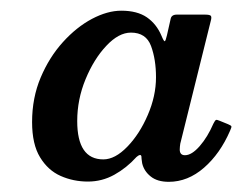

<svg xmlns="http://www.w3.org/2000/svg" viewBox="-20 -822 464 368"><path d="M421 -571.5Q402 -527.5 371 -500.5Q340 -473.5 303.5 -473.5Q281.5 -473.5 268.8 -483.8Q256 -494 252.5 -509Q251 -518.5 251 -522.5Q249.5 -528 241.5 -521Q222.5 -500 199 -487Q175.5 -474 148.5 -474Q120.5 -474 96.2 -484.8Q72 -495.5 56.8 -520.5Q41.5 -545.5 41.5 -588Q41.5 -634.5 58 -673.5Q74.5 -712.5 100.5 -741.2Q126.5 -770 156.2 -785.8Q186 -801.5 212.5 -801.5Q243 -801.5 261.5 -788.8Q280 -776 289.5 -753.5Q294 -742.5 295.8 -743Q297.5 -743.5 300 -754.5L307 -785.5Q308.5 -794 319 -794H372.5Q382.5 -794 384.2 -791.5Q386 -789 384 -782L325.5 -546.5Q325 -544 324.8 -540.8Q324.5 -537.5 324.5 -535.5Q324.5 -524.5 334.5 -524.5Q347.5 -524.5 362.8 -542Q378 -559.5 389 -585Q392 -591 393.8 -592Q395.5 -593 401 -590.5L417 -584Q423 -581.5 423.5 -579.8Q424 -578 421 -571.5ZM279 -674Q279 -708 269.5 -733.8Q260 -759.5 231 -759.5Q207.5 -759.5 183.8 -734.2Q160 -709 144 -670.2Q128 -631.5 128 -590Q128 -516.5 178 -516.5Q200.5 -516.5 224 -540.8Q247.5 -565 263.2 -601.5Q279 -638 279 -674Z"/></svg>

Font: Besley* Narrow Semi
Style: Italic
Weight: 600
Width: 4
Italic angle: -13°
Designer: Owen Earl
Foundry: indestructible type*
Version: Version 3.000; ttfautohint (v1.8.3)